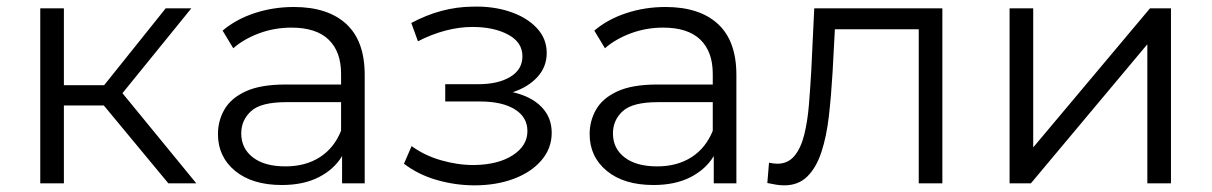

<svg xmlns="http://www.w3.org/2000/svg" viewBox="-20 -551 3641 577"><path d="M486 0 292 -234H172V0H101V-526H172V-295H293L478 -526H555L348 -271L570 0Z M1008 0V-82Q984 -42 938 -18.5Q892 5 827 5Q738 5 686.5 -37.5Q635 -80 635 -148Q635 -188 654.5 -222Q674 -256 718.5 -276.5Q763 -297 838 -297H1005V-329Q1005 -396 967.5 -432Q930 -468 856 -468Q805 -468 759 -451Q713 -434 681 -406L649 -459Q689 -493 745 -511.5Q801 -530 863 -530Q965 -530 1020.5 -479Q1076 -428 1076 -326V0ZM1005 -158V-244H840Q764 -244 734.5 -217Q705 -190 705 -150Q705 -105 740 -78Q775 -51 838 -51Q898 -51 941 -78.5Q984 -106 1005 -158Z M1406 6Q1349 6 1293 -10Q1237 -26 1194 -59L1217 -112Q1255 -84 1305 -69.5Q1355 -55 1404 -55Q1477 -56 1521 -84.5Q1565 -113 1565 -157Q1565 -199 1527 -222.5Q1489 -246 1423 -246H1318V-298H1418Q1477 -298 1513.5 -320Q1550 -342 1550 -382Q1550 -424 1507 -447Q1464 -470 1400 -470Q1360 -470 1318.5 -459Q1277 -448 1236 -427L1216 -482Q1306 -530 1399 -531Q1461 -533 1512 -516Q1563 -499 1593 -467Q1623 -435 1623 -392Q1623 -350 1595 -319.5Q1567 -289 1521 -274Q1577 -261 1607.5 -229.5Q1638 -198 1638 -152Q1638 -105 1607 -69Q1576 -33 1523.5 -13.5Q1471 6 1406 6Z M2125 0V-82Q2101 -42 2055 -18.5Q2009 5 1944 5Q1855 5 1803.5 -37.5Q1752 -80 1752 -148Q1752 -188 1771.5 -222Q1791 -256 1835.5 -276.5Q1880 -297 1955 -297H2122V-329Q2122 -396 2084.5 -432Q2047 -468 1973 -468Q1922 -468 1876 -451Q1830 -434 1798 -406L1766 -459Q1806 -493 1862 -511.5Q1918 -530 1980 -530Q2082 -530 2137.5 -479Q2193 -428 2193 -326V0ZM2122 -158V-244H1957Q1881 -244 1851.5 -217Q1822 -190 1822 -150Q1822 -105 1857 -78Q1892 -51 1955 -51Q2015 -51 2058 -78.5Q2101 -106 2122 -158Z M2337 6Q2325 6 2312.5 4Q2300 2 2286 -1L2291 -62Q2306 -59 2316 -59Q2348 -59 2367.5 -82.5Q2387 -106 2397 -146.5Q2407 -187 2411 -236.5Q2415 -286 2418 -338L2427 -526H2812V0H2741V-463H2489L2482 -333Q2478 -264 2471 -202.5Q2464 -141 2448.5 -94Q2433 -47 2406 -20.5Q2379 6 2337 6Z M3014 0V-526H3085V-108L3436 -526H3499V0H3428V-418L3078 0Z"/></svg>

Font: Montserrat
Style: Regular
Weight: 400
Designer: Julieta Ulanovsky
Foundry: Julieta Ulanovsky
Version: Version 9.000; ttfautohint (v1.8.4.7-5d5b)